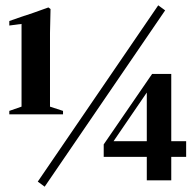

<svg xmlns="http://www.w3.org/2000/svg" viewBox="-20 -678 737 722"><path d="M148 24 122 5 575 -658 601 -639ZM15 -248V-261L61 -277V-588L15 -582V-599Q40 -608 61 -615Q82 -622 106 -630Q130 -638 162 -650L170 -644L168 -554V-277L217 -261V-248ZM532 0V-88H370V-135L552 -400H624V-147H680V-88H624V0ZM407 -147H532V-330Z"/></svg>

Font: DM Serif Text
Style: Regular
Weight: 400
Designer: Colophon Foundry, Frank Grießhammer
Foundry: Colophon Foundry
Version: Version 5.200; ttfautohint (v1.8.3)